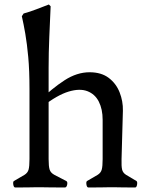

<svg xmlns="http://www.w3.org/2000/svg" viewBox="-20 -832 668 853"><path d="M461 0Q448 0 431.5 0.5Q415 1 373 1Q366 1 364 -12Q362 -25 367 -28Q399 -46 413.5 -55Q428 -64 432 -78.5Q436 -93 436 -125V-300Q436 -347 419 -380.5Q402 -414 368 -427Q334 -440 284.5 -425Q235 -410 170 -360L151 -381Q212 -440 267 -475.5Q322 -511 378 -511Q430 -511 463 -486Q496 -461 511.5 -421.5Q527 -382 526 -340L520 -125Q519 -93 522.5 -78.5Q526 -64 540.5 -55Q555 -46 586 -28Q591 -25 589 -12Q587 1 580 1Q538 1 522 0.5Q506 0 493 0ZM77 -760 85 -772Q114 -780 141 -790.5Q168 -801 197 -812L205 -804Q202 -736 199 -667Q196 -598 196 -530V-125Q196 -93 200.5 -78.5Q205 -64 222 -55Q239 -46 274 -28Q281 -25 278.5 -12Q276 1 268 1Q220 1 201.5 0.5Q183 0 168 0H136Q123 0 106.5 0.5Q90 1 48 1Q41 1 39 -12Q37 -25 42 -28Q74 -46 88.5 -55Q103 -64 107 -78.5Q111 -93 111 -125V-435Q111 -519 105.5 -578.5Q100 -638 92.5 -681.5Q85 -725 77 -760Z"/></svg>

Font: Anvers
Style: Regular
Weight: 400
Designer: Ishtar van Looy
Version: Version 1.000